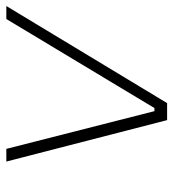

<svg xmlns="http://www.w3.org/2000/svg" viewBox="10 -570 560 621"><g transform="rotate(-90 290.5 -260.0)"><path d="M212 0H267L581 -520H539L251 -41H241L119 -520H78Z"/></g></svg>

Font: Fixel Display 20240404 ExLight
Style: Italic
Weight: 200
Italic angle: -10°
Designer: AlfaBravo + MacPaw
Foundry: Kyrylo Tkachov, Marchela Mozhyna, Serhii Makarenko, Maria Weinstein, Zakhar Kryvoshyya
Version: Version 1.211;Glyphs 3.2 (3225)